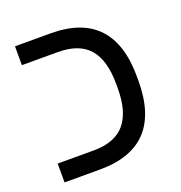

<svg xmlns="http://www.w3.org/2000/svg" viewBox="-112 -696 749 794"><g transform="rotate(-20 262.5 -299.5)"><path d="M470 -291Q470 0 195 0H39V-83H197Q291 -83 335 -135Q379 -187 379 -290V-309Q379 -414 335 -465Q291 -516 197 -516H39V-599H195Q470 -599 470 -308Z"/></g></svg>

Font: Libra Sans
Style: Regular
Weight: 400
Foundry: Context Ltd
Version: Version 1.000; ttfautohint (v1.3)